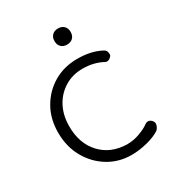

<svg xmlns="http://www.w3.org/2000/svg" viewBox="-139 -625 659 721"><g transform="rotate(-30 190.0 -265.0)"><path d="M349 -23Q327 -8 291.5 1Q256 10 223 10Q168 10 123 -17.5Q78 -45 51.5 -92.5Q25 -140 25 -200Q25 -260 51.5 -306Q78 -352 123 -378.5Q168 -405 225 -405Q285 -405 326 -383Q340 -377 340 -362Q340 -360 340 -357Q340 -354 338 -352Q335 -347 328 -343Q321 -339 313 -341Q274 -363 224 -363Q180 -363 145.5 -341.5Q111 -320 92 -283.5Q73 -247 73 -200Q73 -126 115 -80.5Q157 -35 227 -33Q257 -33 284.5 -43.5Q312 -54 326 -65Q329 -67 332 -68Q335 -69 338 -69Q346 -69 353 -62Q360 -55 360 -47Q360 -36 349 -23ZM220 -470Q204 -470 194.5 -479.5Q185 -489 185 -505Q185 -521 194.5 -530.5Q204 -540 220 -540Q236 -540 245.5 -530.5Q255 -521 255 -505Q255 -489 245.5 -479.5Q236 -470 220 -470Z"/></g></svg>

Font: Dongle Light
Style: Regular
Weight: 300
Designer: Yanghee Ryu
Foundry: Yanghee Ryu
Version: Version 2.000